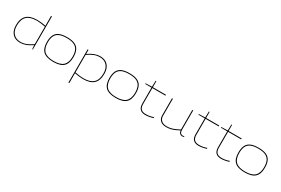

<svg xmlns="http://www.w3.org/2000/svg" viewBox="115 -2121 5440 3712"><g transform="rotate(30 2835.0 -265.0)"><path d="M566 0 560 -87Q484 -35 422 -12.5Q360 10 295 10Q185 10 123 -58Q61 -126 61 -248Q61 -397 137.5 -468.5Q214 -540 369 -540Q413 -540 462 -535Q511 -530 560 -519V-740H580V0ZM560 -109V-500Q503 -511 456 -516.5Q409 -522 370 -522Q224 -522 152.5 -456Q81 -390 81 -248Q81 -135 138.5 -72Q196 -9 295 -9Q361 -9 421.5 -32Q482 -55 560 -109Z M741 -266Q741 -359 769.5 -419.5Q798 -480 863 -510Q928 -540 1038 -540Q1147 -540 1212 -510Q1277 -480 1306 -419.5Q1335 -359 1335 -266Q1335 -121 1264 -55.5Q1193 10 1038 10Q883 10 812 -55.5Q741 -121 741 -266ZM761 -266Q761 -134 825.5 -71.5Q890 -9 1038 -9Q1185 -9 1250 -71.5Q1315 -134 1315 -266Q1315 -351 1289 -407.5Q1263 -464 1202.5 -492.5Q1142 -521 1038 -521Q934 -521 873 -492.5Q812 -464 786.5 -407.5Q761 -351 761 -266Z M1495 210V-533H1515V-442Q1590 -494 1652.5 -517Q1715 -540 1780 -540Q1890 -540 1952 -472Q2014 -404 2014 -282Q2014 -133 1937.5 -61.5Q1861 10 1706 10Q1625 10 1515 -11V210ZM1704 -8Q1851 -8 1922.5 -74Q1994 -140 1994 -282Q1994 -394 1936.5 -457.5Q1879 -521 1779 -521Q1714 -521 1653.5 -498Q1593 -475 1515 -421V-30Q1572 -19 1619 -13.5Q1666 -8 1704 -8Z M2136 -266Q2136 -359 2164.5 -419.5Q2193 -480 2258 -510Q2323 -540 2433 -540Q2542 -540 2607 -510Q2672 -480 2701 -419.5Q2730 -359 2730 -266Q2730 -121 2659 -55.5Q2588 10 2433 10Q2278 10 2207 -55.5Q2136 -121 2136 -266ZM2156 -266Q2156 -134 2220.5 -71.5Q2285 -9 2433 -9Q2580 -9 2645 -71.5Q2710 -134 2710 -266Q2710 -351 2684 -407.5Q2658 -464 2597.5 -492.5Q2537 -521 2433 -521Q2329 -521 2268 -492.5Q2207 -464 2181.5 -407.5Q2156 -351 2156 -266Z M3095 10Q3016 10 2975 -30Q2934 -70 2934 -155V-510H2793V-525L2934 -530L2938 -665H2954V-530H3246V-510H2954V-155Q2954 -81 2988 -45.5Q3022 -10 3098 -10Q3142 -10 3183.5 -18Q3225 -26 3262 -40L3268 -21Q3219 -5 3174.5 2.5Q3130 10 3095 10Z M3561 10Q3473 10 3427 -33Q3381 -76 3381 -149V-530H3401V-149Q3401 -87 3441.5 -48Q3482 -9 3563 -9Q3614 -9 3658 -20Q3702 -31 3744.5 -50Q3787 -69 3834 -93V-530H3854V-108Q3854 -50 3873.5 -29Q3893 -8 3920 -8Q3937 -8 3953 -15L3959 1Q3936 10 3916 10Q3890 10 3866 -9.5Q3842 -29 3837 -74Q3789 -49 3746.5 -30.5Q3704 -12 3659 -1Q3614 10 3561 10Z M4284 10Q4205 10 4164 -30Q4123 -70 4123 -155V-510H3982V-525L4123 -530L4127 -665H4143V-530H4435V-510H4143V-155Q4143 -81 4177 -45.5Q4211 -10 4287 -10Q4331 -10 4372.5 -18Q4414 -26 4451 -40L4457 -21Q4408 -5 4363.5 2.5Q4319 10 4284 10Z M4786 10Q4707 10 4666 -30Q4625 -70 4625 -155V-510H4484V-525L4625 -530L4629 -665H4645V-530H4937V-510H4645V-155Q4645 -81 4679 -45.5Q4713 -10 4789 -10Q4833 -10 4874.5 -18Q4916 -26 4953 -40L4959 -21Q4910 -5 4865.5 2.5Q4821 10 4786 10Z M5016 -266Q5016 -359 5044.5 -419.5Q5073 -480 5138 -510Q5203 -540 5313 -540Q5422 -540 5487 -510Q5552 -480 5581 -419.5Q5610 -359 5610 -266Q5610 -121 5539 -55.5Q5468 10 5313 10Q5158 10 5087 -55.5Q5016 -121 5016 -266ZM5036 -266Q5036 -134 5100.5 -71.5Q5165 -9 5313 -9Q5460 -9 5525 -71.5Q5590 -134 5590 -266Q5590 -351 5564 -407.5Q5538 -464 5477.5 -492.5Q5417 -521 5313 -521Q5209 -521 5148 -492.5Q5087 -464 5061.5 -407.5Q5036 -351 5036 -266Z"/></g></svg>

Font: Georama Extended Thin
Style: Regular
Weight: 100
Width: 7
Designer: Jean-Baptiste Levee
Foundry: Production Type
Version: Version 1.000